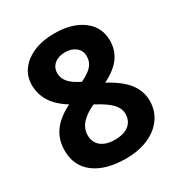

<svg xmlns="http://www.w3.org/2000/svg" viewBox="-172 -979 917 975"><g transform="rotate(-30 286.0 -491.5)"><path d="M286 -125Q169 -125 102 -175Q35 -225 35 -316Q35 -378 67.5 -425Q100 -472 172 -508Q111 -546 84 -590.5Q57 -635 57 -687Q57 -738 86 -776.5Q115 -815 166.5 -836.5Q218 -858 286 -858Q389 -858 451.5 -811.5Q514 -765 514 -686Q514 -631 484 -588.5Q454 -546 386 -512Q466 -469 501 -422.5Q536 -376 536 -320Q536 -262 504.5 -218Q473 -174 417 -149.5Q361 -125 286 -125ZM284 -236Q340 -236 368 -260Q396 -284 396 -324Q396 -357 368.5 -385.5Q341 -414 279 -446Q227 -422 201 -392Q175 -362 175 -325Q175 -283 204 -259.5Q233 -236 284 -236ZM286 -575Q334 -598 353 -621Q372 -644 372 -675Q372 -709 347.5 -728.5Q323 -748 285 -748Q247 -748 223 -728Q199 -708 199 -675Q199 -659 205 -644.5Q211 -630 224 -616Q243 -596 286 -575Z"/></g></svg>

Font: Noto Naskh Arabic UI
Style: Regular
Weight: 400
Designer: Monotype Design Team, David Williams, Mohamad Dakak and Nizar Qandah
Foundry: Monotype Imaging Inc.
Version: Version 2.014